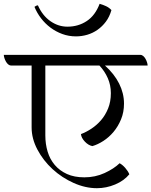

<svg xmlns="http://www.w3.org/2000/svg" viewBox="-59 -990 795 1008"><path d="M523 -501Q523 -543 507 -579.5Q491 -616 463 -646H179V-279Q179 -234 191 -194Q203 -154 228.5 -124Q254 -94 292.5 -76.5Q331 -59 384 -59Q441 -59 490 -81.5Q539 -104 569 -133Q584 -125 598.5 -108.5Q613 -92 620 -75Q592 -41 545.5 -21.5Q499 -2 450 -2Q389 -2 327.5 -29.5Q266 -57 217 -102Q168 -147 137.5 -204.5Q107 -262 107 -321V-646H0Q-9 -646 -16 -652Q-23 -658 -28 -667Q-33 -676 -36 -685.5Q-39 -695 -39 -702H677Q686 -702 693 -696Q700 -690 705 -681Q710 -672 713 -662.5Q716 -653 716 -646H492Q541 -602 566.5 -551Q592 -500 592 -446Q592 -401 576.5 -363.5Q561 -326 537 -297.5Q513 -269 483.5 -250Q454 -231 426 -223Q405 -227 386.5 -246.5Q368 -266 366 -286Q393 -296 421 -314.5Q449 -333 471.5 -359Q494 -385 508.5 -420.5Q523 -456 523 -501ZM122 -954Q130 -961 140 -962Q164 -908 205.5 -879Q247 -850 295 -850Q352 -850 396.5 -879.5Q441 -909 464 -970Q482 -965 498 -957.5Q514 -950 526 -937Q516 -902 497 -876.5Q478 -851 453 -833.5Q428 -816 399 -807.5Q370 -799 340 -799Q302 -799 268 -811.5Q234 -824 206 -845Q178 -866 156.5 -894Q135 -922 122 -954Z"/></svg>

Font: Gotu
Style: Regular
Weight: 400
Designer: Sarang Kulkarni & Kailash Malviya
Foundry: Ek Type
Version: Version 2.320;hotconv 1.0.109;makeotfexe 2.5.65596; ttfautoh